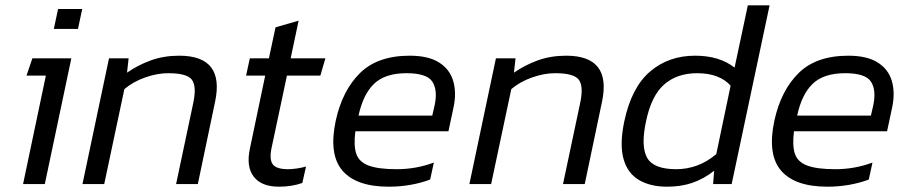

<svg xmlns="http://www.w3.org/2000/svg" viewBox="-20 -694 3430 724"><path d="M183 -585 199 -660H290L274 -585ZM67 0 153 -409H80L102 -474H249L149 0Z M291 0 391 -474H465L459 -420Q499 -448 548 -466Q597 -484 656 -484Q828 -484 791 -310L726 0H644L709 -307Q722 -369 703.5 -393.5Q685 -418 614 -418Q573 -418 527.5 -402Q482 -386 449 -358L373 0Z M1032 10Q966 10 937 -27.5Q908 -65 922 -132L980 -409H908L922 -474H994L1019 -591L1106 -616L1076 -474H1207L1188 -409H1062L1004 -136Q995 -93 1008.5 -74.5Q1022 -56 1066 -56Q1080 -56 1098 -58.5Q1116 -61 1134 -66L1120 -4Q1080 10 1032 10Z M1446 10Q1323 10 1271 -51Q1219 -112 1246 -239Q1271 -353 1337.5 -418.5Q1404 -484 1525 -484Q1595 -484 1635.5 -458.5Q1676 -433 1689 -388.5Q1702 -344 1690 -288L1671 -199H1320Q1313 -145 1323.5 -114Q1334 -83 1370.5 -69.5Q1407 -56 1476 -56Q1549 -56 1616 -81L1602 -17Q1568 -4 1528 3Q1488 10 1446 10ZM1332 -258H1610L1619 -297Q1631 -355 1610 -386.5Q1589 -418 1513 -418Q1432 -418 1390.5 -378Q1349 -338 1332 -258Z M1750 0 1850 -474H1924L1918 -420Q1958 -448 2007 -466Q2056 -484 2115 -484Q2287 -484 2250 -310L2185 0H2103L2168 -307Q2181 -369 2162.5 -393.5Q2144 -418 2073 -418Q2032 -418 1986.5 -402Q1941 -386 1908 -358L1832 0Z M2495 10Q2432 10 2389 -15.5Q2346 -41 2331 -95.5Q2316 -150 2334 -236Q2361 -364 2431 -424Q2501 -484 2601 -484Q2693 -484 2750 -439L2800 -674H2882L2739 0H2669L2673 -50Q2633 -19 2590.5 -4.5Q2548 10 2495 10ZM2530 -56Q2571 -56 2609 -70Q2647 -84 2681 -113L2735 -371Q2716 -393 2684 -405.5Q2652 -418 2609 -418Q2533 -418 2484.5 -375.5Q2436 -333 2416 -236Q2396 -143 2420 -99.5Q2444 -56 2530 -56Z M3100 10Q2977 10 2925 -51Q2873 -112 2900 -239Q2925 -353 2991.5 -418.5Q3058 -484 3179 -484Q3249 -484 3289.5 -458.5Q3330 -433 3343 -388.5Q3356 -344 3344 -288L3325 -199H2974Q2967 -145 2977.5 -114Q2988 -83 3024.5 -69.5Q3061 -56 3130 -56Q3203 -56 3270 -81L3256 -17Q3222 -4 3182 3Q3142 10 3100 10ZM2986 -258H3264L3273 -297Q3285 -355 3264 -386.5Q3243 -418 3167 -418Q3086 -418 3044.5 -378Q3003 -338 2986 -258Z"/></svg>

Font: Kanit Light
Style: Italic
Weight: 300
Italic angle: -12°
Designer: Katatrad Team
Foundry: CadsonDemak
Version: Version 2.000; ttfautohint (v1.8.3)